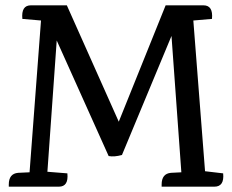

<svg xmlns="http://www.w3.org/2000/svg" viewBox="-20 -701 872 721"><path d="M785 0H587V-8Q587 -49 622 -52L661 -54L624 -566L438 -119Q409 -111 388 -115L193 -549L158 -56L233 -50Q238 0 201 0H13V-8Q13 -49 48 -52L91 -54L134 -624L64 -630Q59 -681 96 -681H231L426 -244L602 -681H744Q781 -681 776 -630L706 -624L750 -58L818 -50Q823 0 785 0Z"/></svg>

Font: Karma Medium
Style: Regular
Weight: 500
Designer: Joana Correia
Foundry: Indian Type Foundry
Version: Version 1.202;PS 1.0;hotconv 1.0.78;makeotf.lib2.5.61930; tt